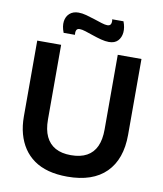

<svg xmlns="http://www.w3.org/2000/svg" viewBox="-92 -917 852 1005"><g transform="rotate(10 333.5 -414.0)"><path d="M334 14Q278 14 233.5 2Q189 -10 156 -33.5Q123 -57 101 -90Q79 -123 67.5 -165Q56 -207 56 -257V-660H183V-263Q183 -209 200 -173Q217 -137 250 -118.5Q283 -100 333 -100Q384 -100 417.5 -118.5Q451 -137 467.5 -173Q484 -209 484 -263V-660H610V-257Q610 -127 539.5 -56.5Q469 14 334 14ZM426 -718Q407 -718 384 -724Q361 -730 338 -738Q315 -746 296 -752Q277 -758 265 -758Q251 -758 247 -748Q243 -738 245 -724H185Q172 -757 175.5 -783.5Q179 -810 197 -826Q215 -842 244 -842Q263 -842 285.5 -836Q308 -830 330.5 -822.5Q353 -815 372 -809Q391 -803 403 -803Q418 -803 422 -814Q426 -825 423 -838H483Q495 -807 492.5 -780Q490 -753 473.5 -735.5Q457 -718 426 -718Z"/></g></svg>

Font: Bricolage Grotesque 60pt SemiBold
Style: Regular
Weight: 600
Version: Version 1.001;gftools[0.9.33.dev8+g029e19f]